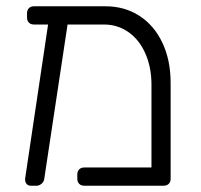

<svg xmlns="http://www.w3.org/2000/svg" viewBox="-20 -591 641 611"><path d="M523 -327V-22Q523 -12 517 -6Q511 0 501 0H248Q238 0 232 -6Q226 -12 226 -22V-36Q226 -46 232 -52Q238 -58 248 -58H462V-322Q462 -377 442.5 -421Q423 -465 388.5 -489Q354 -513 311 -513H195L121 -23Q120 -13 112.5 -6.5Q105 0 96 0H78Q69 0 64 -6.5Q59 -13 60 -23L133 -513H88Q78 -513 72 -519Q66 -525 66 -535V-549Q66 -559 72 -565Q78 -571 88 -571H316Q376 -571 423 -541Q470 -511 496.5 -455.5Q523 -400 523 -327Z"/></svg>

Font: Hezaedrus Light
Style: Regular
Weight: 300
Designer: Hubert & Fischer
Foundry: Hubert & Fischer
Version: Version 1.10;September 3, 2019;FontCreator 11.5.0.2425 64-bi